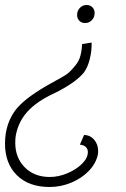

<svg xmlns="http://www.w3.org/2000/svg" viewBox="-24 -587 503 767"><path d="M354 -535Q354 -518 343 -506.5Q332 -495 316 -495Q302 -495 293 -504Q284 -513 284 -527Q284 -544 295 -555.5Q306 -567 322 -567Q336 -567 345 -558Q354 -549 354 -535ZM311 -297Q277 -256 196 -216Q124 -183 86.5 -142Q49 -101 39 -45Q37 -35 37 -16Q37 43 75 81.5Q113 120 175 120Q210 120 245.5 105Q281 90 304 67Q327 44 327 20Q327 8 318.5 0Q310 -8 295 -9L312 -48Q337 -47 352.5 -28.5Q368 -10 368 16Q368 25 367 30Q360 65 331.5 95Q303 125 261 142.5Q219 160 174 160Q91 160 43.5 113Q-4 66 -4 -13Q-4 -33 -1 -54Q10 -118 49 -160.5Q88 -203 179 -254Q183 -256 188 -258.5Q193 -261 199 -265Q225 -279 239 -288Q253 -297 268 -315Q287 -335 294.5 -355.5Q302 -376 304 -411L342 -417Q343 -384 334.5 -350.5Q326 -317 311 -297Z"/></svg>

Font: Bellota Text Light
Style: Italic
Weight: 300
Italic angle: -7.5°
Designer: Kemie Guaida
Foundry: Kemie Guaida
Version: Version 4.001